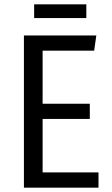

<svg xmlns="http://www.w3.org/2000/svg" viewBox="-20 -863 513 883"><path d="M90 -700H423L413 -630H176V-386H393V-316H176V-70H433V0H90ZM137 -843H377V-780H137Z"/></svg>

Font: Strait
Style: Regular
Weight: 400
Designer: Eduardo Rodriguez Tunni
Foundry: Eduardo Rodriguez Tunni
Version: Version 1.002; ttfautohint (v1.8.4.7-5d5b);gftools[0.9.23]